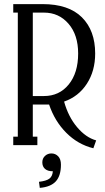

<svg xmlns="http://www.w3.org/2000/svg" viewBox="-20 -700 505 926"><path d="M289.1 -210Q309.6 -136.7 351.8 -86.7Q394 -36.6 443.8 -22.9L430.2 15.1Q355.5 -3.4 299.6 -59.6Q243.7 -115.7 216.8 -195.8H205.1H138.2V-41H160.2V0H43.9V-41H65.9V-639.2H43.9V-680.2H185.1Q311 -680.2 375 -616.5Q439 -552.7 439 -441.9Q439 -357.9 398.9 -296.1Q358.9 -234.4 289.1 -210ZM138.2 -236.8H191.9Q266.1 -236.8 311.5 -292.7Q356.9 -348.6 356.9 -441.9Q356.9 -531.7 310.5 -585.4Q264.2 -639.2 191.9 -639.2H138.2ZM228 40Q247.1 40 260.5 53.7Q273.9 67.4 273.9 94.2Q273.9 147.5 249.3 174.6Q224.6 201.7 171.9 206.1L168 176.8Q202.6 172.9 217.8 161.9Q232.9 150.9 234.9 126Q210 126 197 114.5Q184.1 103 184.1 83Q184.1 64 197 52Q210 40 228 40Z"/></svg>

Font: Margherita
Style: Regular
Weight: 400
Designer: James Puckett
Foundry: Dunwich Type Founders
Version: Version 1.008;hotconv 1.0.109;makeotfexe 2.5.65596